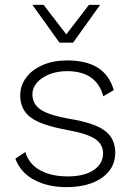

<svg xmlns="http://www.w3.org/2000/svg" viewBox="-20 -758 545 788"><path d="M43 -107 84 -134Q99 -84 145 -59Q191 -34 258 -34Q326 -34 364.5 -60Q403 -86 403 -129Q403 -166 370 -188Q337 -210 254 -225Q149 -244 106 -276Q63 -308 63 -367Q63 -406 87 -439Q111 -472 155 -491Q199 -510 255 -510Q334 -510 381.5 -480Q429 -450 447 -388L404 -363Q376 -466 255 -466Q215 -466 182.5 -453Q150 -440 131.5 -418.5Q113 -397 113 -372Q113 -331 147 -308Q181 -285 267 -270Q369 -253 411 -221Q453 -189 453 -131Q453 -67 398.5 -28.5Q344 10 252 10Q176 10 120 -20Q64 -50 43 -107ZM280 -583H224L113 -738H159L252 -617L345 -738H391Z"/></svg>

Font: Work Sans Light
Style: Regular
Weight: 300
Designer: Wei Huang
Foundry: Wei Huang
Version: Version 1.500